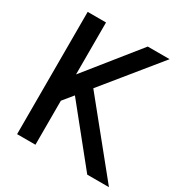

<svg xmlns="http://www.w3.org/2000/svg" viewBox="-182 -944 1044 1088"><g transform="rotate(30 340.5 -400.0)"><path d="M681 0 324 -441 616 -800H473L200 -460V-800H80V0H200V-288L254 -354L539 0Z"/></g></svg>

Font: Gauge Heavy
Style: Bold
Weight: 900
Designer: Daniel Pimley
Foundry: Daniel Pimley
Version: Version 1.003;PS 001.001;hotconv 1.0.56